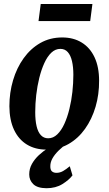

<svg xmlns="http://www.w3.org/2000/svg" viewBox="-20 -760 561 992"><path d="M301.5 -566.5Q359.5 -566.5 402.2 -540.2Q445 -514 468.5 -464Q492 -414 492 -343Q492.5 -272.5 473.8 -208.5Q455 -144.5 419.5 -94.5Q384 -44.5 333.8 -15.8Q283.5 13 220 13Q162 13 119 -13.2Q76 -39.5 52.5 -89.5Q29 -139.5 28.5 -211Q28.5 -281.5 47.5 -345.5Q66.5 -409.5 102.2 -459.2Q138 -509 188.2 -537.8Q238.5 -566.5 301.5 -566.5ZM292 -507.5Q266 -507.5 245.2 -487.8Q224.5 -468 209 -434Q193.5 -400 183 -357.5Q172.5 -315 167.2 -269.2Q162 -223.5 162 -180Q162 -138.5 169 -108.2Q176 -78 191 -61.8Q206 -45.5 229 -45.5Q255 -45.5 276 -65.8Q297 -86 312.5 -120Q328 -154 338.5 -196.8Q349 -239.5 354 -285Q359 -330.5 359 -373.5Q359 -414 352 -444Q345 -474 330.2 -490.8Q315.5 -507.5 292 -507.5ZM220 212.5Q173 212 152 191.5Q131 171 131 141.5Q131 111.5 145 86.8Q159 62 181 41.5Q203 21 229 4.8Q255 -11.5 279 -24.5L302.5 -34.5L330.5 -21.5Q303 -2 282.8 18Q262.5 38 251.2 58Q240 78 240 98Q239.5 117.5 248.2 125.2Q257 133 271.5 133Q289.5 133 305.8 123.8Q322 114.5 340.5 99L354.5 146Q337 169.5 302.5 191Q268 212.5 220 212.5ZM190.5 -739.5H457.5L446 -651H179Z"/></svg>

Font: Merriweather 24pt SemiCondensed
Style: Bold Italic
Weight: 700
Width: 4
Italic angle: -7.8°
Designer: Eben Sorkin
Foundry: Eben Sorkin
Version: Version 2.101